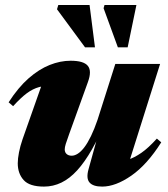

<svg xmlns="http://www.w3.org/2000/svg" viewBox="-20 -710 652 746"><path d="M324 -52.5 381.5 -259.5 393.5 -246Q365.5 -179 337.2 -129.5Q309 -80 279.8 -48Q250.5 -16 218.5 -0.5Q186.5 15 151 15Q94.5 15 71.8 -10.5Q49 -36 49 -75.5Q49 -94 53.8 -118.2Q58.5 -142.5 67.5 -168.5L157 -422.5L191 -377Q157.5 -378.5 132.5 -371.8Q107.5 -365 84 -347.5Q60.5 -330 31 -297.5L13.5 -312.5Q51 -370.5 91.2 -405.8Q131.5 -441 172.8 -457.5Q214 -474 254.5 -474Q305 -474 321.2 -454.2Q337.5 -434.5 321.5 -391L248.5 -188.5Q239.5 -163.5 235.5 -150.8Q231.5 -138 231.5 -129.5Q231.5 -118 239 -111.5Q246.5 -105 258.5 -105Q270 -105 282.5 -113Q295 -121 307.8 -137.8Q320.5 -154.5 333.5 -181.2Q346.5 -208 359 -244.5L428 -461.5H602L468.5 -38.5L429 -80.5Q453 -82 477.2 -89.5Q501.5 -97 529 -116Q556.5 -135 589.5 -171.5L606.5 -157Q551.5 -70 490.2 -27.5Q429 15 377 15Q341.5 15 327.8 -1Q314 -17 324 -52.5ZM349 -526H310.5L201.5 -674L206.5 -690.5H328ZM476 -526H438L382.5 -678L386 -690.5H510Z"/></svg>

Font: Newsreader 36pt ExtraBold
Style: Italic
Weight: 800
Italic angle: -17°
Designer: Hugues Gentile
Foundry: Production Type
Version: Version 1.003